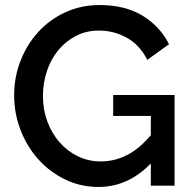

<svg xmlns="http://www.w3.org/2000/svg" viewBox="-20 -735 759 760"><path d="M577 -88Q487 5 370 5Q299 5 238 -24.5Q177 -54 132 -104Q87 -154 61.5 -220Q36 -286 36 -358Q36 -430 61.5 -495Q87 -560 132 -609Q177 -658 239 -686.5Q301 -715 374 -715Q476 -715 545 -672.5Q614 -630 649 -560L563 -498Q534 -556 483 -585Q432 -614 371 -614Q321 -614 280 -592.5Q239 -571 210 -535.5Q181 -500 165.5 -453Q150 -406 150 -355Q150 -301 167.5 -254Q185 -207 215.5 -172Q246 -137 288 -116.5Q330 -96 379 -96Q433 -96 482.5 -121Q532 -146 577 -200V-276H428V-359H671V0H577Z"/></svg>

Font: Oxford Sans SemiBold
Style: Regular
Weight: 600
Designer: Matt McInerney, Pablo Impallari, Rodrigo Fuenzalida
Foundry: Matt McInerney, Pablo Impallari, Rodrigo Fuenzalida
Version: Version 3.000g; ttfautohint (v1.5) -l 8 -r 28 -G 28 -x 14 -D